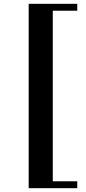

<svg xmlns="http://www.w3.org/2000/svg" viewBox="-20 -735 448 1004"><path d="M130 249V-715H384V-679H256V213H384V249Z"/></svg>

Font: Justus
Style: Bold
Weight: 700
Version: Version 001.001